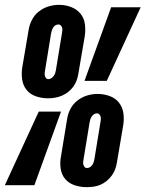

<svg xmlns="http://www.w3.org/2000/svg" viewBox="-46 -765 601 793"><path d="M152 -359Q127 -359 103 -367Q79 -375 64 -393.5Q49 -412 45.5 -437Q42 -462 46 -487L72 -640Q75 -661 85.5 -682Q96 -703 114.5 -717.5Q133 -732 154.5 -738.5Q176 -745 198 -745Q224 -745 247.5 -736Q271 -727 286 -709Q301 -691 304.5 -666Q308 -641 304 -615L278 -463Q276 -448 271 -434Q266 -420 257 -407.5Q248 -395 236 -385.5Q224 -376 210 -370Q196 -364 181.5 -361.5Q167 -359 152 -359ZM303 -431 413 -735H535L395 -431ZM154 -438Q160 -438 166 -442Q172 -446 176 -451.5Q180 -457 182 -463Q184 -469 185 -476L210 -628Q211 -634 211.5 -640Q212 -646 210.5 -651Q209 -656 205 -660Q201 -664 195 -664Q189 -664 183 -660.5Q177 -657 173.5 -651Q170 -645 168 -639Q166 -633 165 -627L140 -474Q139 -469 138.5 -463Q138 -457 139.5 -451.5Q141 -446 144.5 -442Q148 -438 154 -438ZM311 8Q286 8 262 0Q238 -8 223 -26Q208 -44 204.5 -69Q201 -94 206 -120L231 -272Q234 -294 244.5 -314.5Q255 -335 273.5 -349.5Q292 -364 313.5 -370.5Q335 -377 357 -377Q383 -377 406.5 -368.5Q430 -360 445 -341.5Q460 -323 463.5 -298Q467 -273 463 -248L437 -95Q435 -81 430 -67Q425 -53 416 -40.5Q407 -28 395 -18Q383 -8 369 -2Q355 4 340.5 6Q326 8 311 8ZM-26 0 114 -304H206L96 0ZM313 -71Q320 -71 325.5 -74.5Q331 -78 335 -83.5Q339 -89 341 -95.5Q343 -102 344 -108L369 -261Q370 -266 370.5 -272Q371 -278 369.5 -283.5Q368 -289 364 -293Q360 -297 354 -297Q348 -297 342 -293Q336 -289 332.5 -283.5Q329 -278 327 -272Q325 -266 324 -259L299 -107Q298 -101 297.5 -95.5Q297 -90 298.5 -84.5Q300 -79 303.5 -75Q307 -71 313 -71Z"/></svg>

Font: Iosevka Slab Heavy Oblique
Style: Regular
Weight: 900
Italic angle: -9°
Monospace: yes
Designer: Belleve Invis
Foundry: Belleve Invis
Version: Version 11.1.1; ttfautohint (v1.8.3)